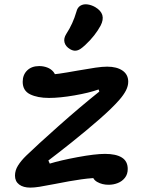

<svg xmlns="http://www.w3.org/2000/svg" viewBox="-20 -854 660 884"><path d="M49 -45.3Q49 -69.6 63 -91.9Q76.9 -114.2 100.9 -137.5Q148.2 -183.4 249 -273.1Q349.9 -362.8 437.3 -432.4L434 -442.1Q390.5 -426.5 322.9 -414.8Q255.3 -403.1 205.7 -403.1Q152.8 -403.1 118.6 -419.8Q84.5 -436.6 84.5 -477.4Q84.5 -509.4 105 -529.6Q125.5 -549.8 160.7 -549.8Q179.8 -549.8 197.2 -543.3Q214.7 -536.8 226 -523.2Q237.4 -509.6 237.4 -489.3L197.1 -510.2Q219.6 -510.2 252.8 -514.9Q286 -519.7 335.2 -528.6Q388.2 -537.9 419.7 -542.5Q451.2 -547.1 473.5 -547.1Q517.9 -547.1 544.2 -528.9Q570.4 -510.7 570.4 -477.8Q570.4 -458.3 560 -437.7Q549.5 -417.1 529.1 -393.8Q496.8 -356.8 438.8 -306Q380.7 -255.1 308.1 -197.1Q245.3 -147.2 202.6 -114.9L209.2 -100.7Q256.3 -115.4 337.2 -130.5Q418.2 -145.5 463.5 -145.5Q513.9 -145.5 541 -128.7Q568.1 -111.8 568.1 -75.8Q568.1 -51.9 555.2 -35.5Q542.2 -19 522.3 -11.2Q502.4 -3.3 480 -3.3Q450.3 -3.3 427.7 -16.2Q405 -29 405 -53.8L461.8 -35.8Q407.3 -35.8 354.5 -28.3Q301.6 -20.8 232.8 -7Q185.6 2.2 161.6 6Q137.6 9.8 119.4 9.8Q87.1 9.8 68 -4.6Q49 -19.1 49 -45.3ZM372.5 -646.8Q395.6 -668.2 413.2 -690.7Q430.8 -713.1 443.1 -735.8Q457.3 -763.2 451.2 -784.3Q445.1 -805.4 418.6 -821.2Q400.3 -831.6 382 -833.8Q363.7 -836 350 -827.7Q336.4 -819.4 331.8 -800.1Q315.7 -744.5 285.4 -698.2Q272.2 -677.5 277 -658.8Q281.8 -640 302.7 -627.6Q315.7 -620.1 327 -620.6Q338.2 -621.2 348.5 -627.6Q358.8 -634 372.5 -646.8Z"/></svg>

Font: Monaspace Radon Var
Style: Regular
Weight: 400
Designer: Riley Cran and the Lettermatic Team
Version: Version 1.000 (Monaspace Radon Var)